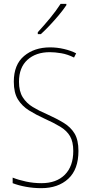

<svg xmlns="http://www.w3.org/2000/svg" viewBox="-20 -971 475 1001"><path d="M389 -184Q389 -88 336 -39Q283 10 195 10Q155 10 116 3Q77 -4 46 -16V-45Q76 -33 115.5 -24.5Q155 -16 196 -16Q274 -16 318 -60Q362 -104 362 -184Q362 -232 345 -261Q328 -290 294 -310.5Q260 -331 211 -353Q167 -373 131 -395.5Q95 -418 73.5 -452.5Q52 -487 52 -545Q52 -634 105.5 -679Q159 -724 241 -724Q278 -724 314 -715.5Q350 -707 377 -693L366 -671Q332 -688 299 -693.5Q266 -699 240 -699Q167 -699 123 -659Q79 -619 79 -545Q79 -495 98.5 -464Q118 -433 151 -413Q184 -393 224 -376Q275 -353 312 -330.5Q349 -308 369 -274.5Q389 -241 389 -184ZM326 -944Q310 -920 287 -892.5Q264 -865 239.5 -839Q215 -813 193 -793H177V-803Q211 -840 241.5 -877Q272 -914 296 -951H326Z"/></svg>

Font: Noto Sans Tamil Condensed Thin
Style: Regular
Weight: 100
Width: 3
Designer: Jelle Bosma - Monotype Design Team
Foundry: Monotype Imaging Inc.
Version: Version 2.004; ttfautohint (v1.8.4.7-5d5b)